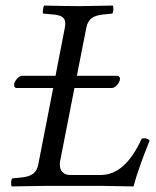

<svg xmlns="http://www.w3.org/2000/svg" viewBox="-20 -667 559 689"><path d="M247.1 -351.1 195.8 -88.9Q194.8 -84 194.8 -76.2Q194.8 -58.6 204.6 -48.8Q214.4 -39.1 231.9 -39.1H341.8Q429.2 -39.1 488.8 -169.9Q506.8 -173.3 517.1 -163.1Q476.6 -63 459 2Q371.1 0 345.2 0H142.1Q111.8 0 22 2Q19 -4.9 20 -14.4Q21 -23.9 23.9 -26.9L55.2 -29.8Q85 -32.7 99.1 -43.7Q113.3 -54.7 117.2 -76.2L170.9 -351.1H41Q28.8 -351.1 30.8 -366.2Q33.2 -376 42 -385.5Q50.8 -395 59.1 -395H179.2L212.9 -568.8Q217.3 -591.8 207.5 -602.5Q197.8 -613.3 168.9 -615.2L134.8 -618.2Q132.8 -622.1 134.3 -632.8Q135.7 -643.6 138.2 -647Q226.1 -645 265.1 -645Q294.9 -645 384.8 -647Q387.7 -640.1 386.7 -630.6Q385.7 -621.1 382.8 -618.2L352.1 -615.2Q322.3 -612.3 308.3 -601.3Q294.4 -590.3 290 -568.8L255.9 -395H399.9Q406.2 -395 408.9 -390.4Q411.6 -385.7 410.2 -380.9Q408.7 -371.1 399.4 -361.1Q390.1 -351.1 380.9 -351.1Z"/></svg>

Font: Common Serif
Style: Italic
Weight: 400
Italic angle: -12°
Designer: Philipp H. Poll, Khaled Hosny
Foundry: Stefan Peev, Context Ltd.
Version: Version 1.026